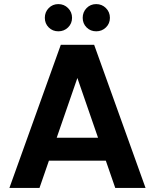

<svg xmlns="http://www.w3.org/2000/svg" viewBox="-20 -918 756 938"><path d="M265 -765Q237 -765 218 -784Q199 -803 199 -831Q199 -859 218 -878.5Q237 -898 265 -898Q293 -898 312.5 -878.5Q332 -859 332 -831Q332 -803 312.5 -784Q293 -765 265 -765ZM450 -765Q422 -765 403 -784Q384 -803 384 -831Q384 -859 403 -878.5Q422 -898 450 -898Q478 -898 497.5 -878.5Q517 -859 517 -831Q517 -803 497.5 -784Q478 -765 450 -765ZM497 -133H219L173 0H26L277 -699H440L691 0H543ZM459 -245 358 -537 257 -245Z"/></svg>

Font: Fz Poppins SemBd
Style: Regular
Weight: 600
Designer: Ninad Kale (Devanagari), Jonny Pinhorn (Latin)
Foundry: Indian Type Foundry
Version: Vit hóa bi Vntype.Com & FontZin.Com